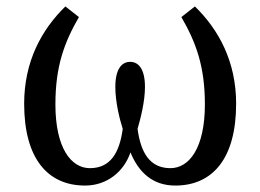

<svg xmlns="http://www.w3.org/2000/svg" viewBox="-20 -566 808 596"><path d="M244 10C313 10 365 -34 385 -93C410 -32 453 10 524 10C640 10 713 -74 713 -244C713 -375 659 -474 585 -546L543 -513C588 -435 616 -361 616 -242C616 -106 567 -44 509 -44C445 -44 417 -92 407 -166C416 -197 430 -250 430 -296C430 -352 410 -374 384 -374C358 -374 338 -352 338 -296C338 -250 351 -197 361 -166C351 -92 323 -44 259 -44C201 -44 152 -106 152 -242C152 -361 180 -435 225 -513L183 -546C109 -474 55 -375 55 -244C55 -74 128 10 244 10Z"/></svg>

Font: Noto Serif Thai
Style: Regular
Weight: 400
Designer: Monotype Design Team
Foundry: Monotype Imaging Inc.
Version: Version 1.901